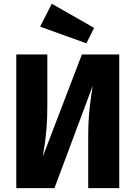

<svg xmlns="http://www.w3.org/2000/svg" viewBox="-20 -976 703 996"><path d="M404.8 -693.4H598.6V0H437.6V-259.4Q437.6 -350.4 445.2 -418Q452.8 -485.6 461.2 -531.9L262.5 0H64.5V-693.4H225.5V-429Q225.5 -366.3 222 -319.2Q218.4 -272 213.1 -234.6Q207.8 -197.1 201.9 -163.4ZM188.3 -837.7 248.5 -956.5 468.2 -831.4 428 -751.3Z"/></svg>

Font: Fira Sans Variable
Style: Regular
Weight: 400
Designer: Carrois Corporate & Edenspiekermann AG
Foundry: Carrois Corporate GbR & Edenspiekermann AG
Version: Version 4.202